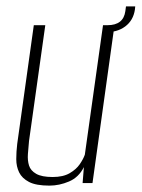

<svg xmlns="http://www.w3.org/2000/svg" viewBox="-20 -574 444 602"><path d="M135 8Q93 8 71 -3.5Q49 -15 40 -33.5Q31 -52 31 -75Q31 -98 34 -123L86 -495H122L71 -132Q69 -111 67.5 -91Q66 -71 71 -55Q76 -39 93.5 -29Q111 -19 145 -19Q178 -19 198.5 -31Q219 -43 230 -59Q241 -75 246 -89L303 -495H339L270 0H239L243 -50Q227 -18 196.5 -5Q166 8 135 8ZM308 -473 307 -495H317Q367 -495 373 -539L375 -554H404L403 -544Q398 -510 372.5 -491Q347 -472 308 -473Z"/></svg>

Font: Alumni Sans Thin ExtraLight
Style: Italic
Weight: 250
Italic angle: -8°
Version: Version 1.016